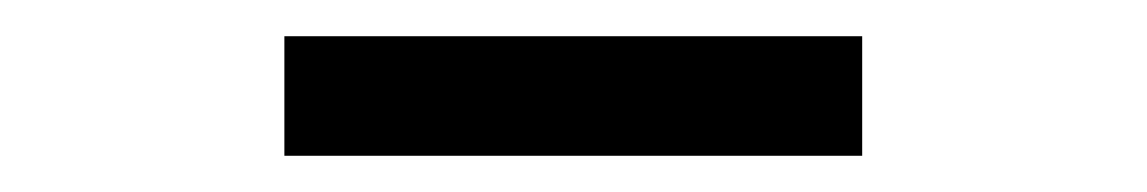

<svg xmlns="http://www.w3.org/2000/svg" viewBox="-20 -705 633 106"><path d="M137 -619V-685H456V-619Z"/></svg>

Font: Chivo Medium
Style: Regular
Weight: 500
Designer: Hector Gatti
Foundry: Omnibus-Type
Version: Version 2.002